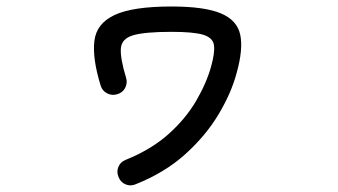

<svg xmlns="http://www.w3.org/2000/svg" viewBox="-20 -528 1040 591"><path d="M398 39Q382 46 366.5 39.5Q351 33 345 17Q338 1 344.5 -14.5Q351 -30 367 -36Q446 -68 499 -115.5Q552 -163 584 -218Q616 -273 630 -324Q642 -367 638.5 -389.5Q635 -412 605.5 -421Q576 -430 508 -430Q426 -430 390 -419.5Q354 -409 352 -378.5Q350 -348 368 -289Q373 -273 365.5 -258Q358 -243 341 -238Q325 -233 310 -240.5Q295 -248 290 -264Q264 -348 270.5 -402Q277 -456 333 -482Q389 -508 508 -508Q609 -508 659.5 -487Q710 -466 719.5 -421Q729 -376 708 -302Q692 -242 653 -176.5Q614 -111 551 -54Q488 3 398 39Z"/></svg>

Font: Zen Maru Gothic Medium
Style: Regular
Weight: 500
Designer: Yoshimichi Ohira
Foundry: Positype
Version: Version 1.001